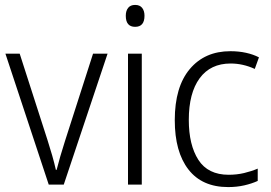

<svg xmlns="http://www.w3.org/2000/svg" viewBox="-20 -750 1099 780"><path d="M178 0 2 -532H60L173 -181Q183 -150 192 -118.5Q201 -87 207 -60H210Q216 -84 225 -115Q234 -146 244 -177L358 -532H417L239 0Z M529 -730Q548 -730 557.5 -718Q567 -706 567 -686Q567 -641 529 -641Q491 -641 491 -686Q491 -706 500.5 -718Q510 -730 529 -730ZM556 -532V0H500V-532Z M907 10Q801 10 745.5 -61.5Q690 -133 690 -262Q690 -397 751 -469.5Q812 -542 916 -542Q950 -542 979.5 -535.5Q1009 -529 1032 -517L1015 -470Q967 -492 917 -492Q835 -492 791 -432Q747 -372 747 -263Q747 -161 786 -100.5Q825 -40 909 -40Q942 -40 971.5 -47Q1001 -54 1027 -65V-15Q1003 -4 972.5 3Q942 10 907 10Z"/></svg>

Font: Noto Sans Georgian SemiCondensed Light
Style: Regular
Weight: 300
Width: 4
Designer: Monotype Design Team, Akaki Razmadze
Foundry: Google LLC
Version: Version 2.005; ttfautohint (v1.8.4.7-5d5b)